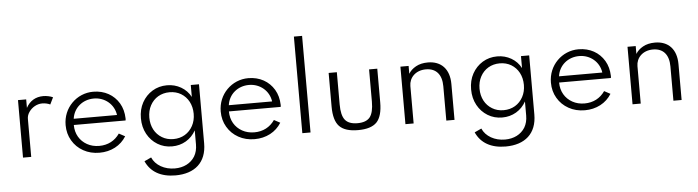

<svg xmlns="http://www.w3.org/2000/svg" viewBox="-60 -1144 6189 1703"><g transform="rotate(-5 3035.0 -292.5)"><path d="M180.5 0V-338C180.5 -359.5 187 -380 200.5 -399.5C226.5 -437.5 271 -464 318.5 -464C342 -464 369.5 -458.5 389.5 -448.5L419.5 -510C397 -520.5 363.5 -528 333.5 -528C265.5 -528 213 -496.5 180.5 -436.5V-512H107.5V0Z M788 16C839 16 885.5 5 927.5 -17C969 -39 1002 -70 1026.5 -109.5L972.5 -138.5C931 -78 868.5 -44.5 791 -44.5C750.5 -44.5 714.5 -53.5 683 -71C620 -106 581.5 -169 581.5 -249H1042.5C1044 -256.5 1044 -260 1044 -268C1042.5 -319 1030.5 -364 1007.5 -403C961 -481 879.5 -528 778 -528C704 -528 637 -498.5 587.5 -448.5C538 -398.5 509 -330.5 509 -254C509 -203 521 -157 545 -116.5C569 -75.5 602 -43 644.5 -19.5C686.5 4 734.5 16 788 16ZM585.5 -304C598.5 -400.5 678 -467.5 779 -467.5C877 -467.5 958 -399.5 971 -304Z M1441.5 275C1613.5 275 1719 184 1719 14V-512H1646V-405.5C1625.5 -444 1596.5 -474 1559.5 -495.5C1522 -517 1481 -528 1435.5 -528C1386.5 -528 1343 -516 1304.5 -492.5C1266 -469 1235.5 -436.5 1213 -396C1190.5 -355 1179.5 -308.5 1179.5 -256C1179.5 -203.5 1191 -156.5 1213.5 -115.5C1236 -74.5 1266.5 -42.5 1305 -19C1343.5 4.5 1386.5 16 1434 16C1479.5 16 1521 5 1558.5 -17C1595.5 -39 1624.5 -69.5 1646 -108V17C1646 58 1637 93 1619.5 122.5C1583.5 181 1519.5 213 1441.5 213C1395 213 1354 202.5 1317.5 182C1281 161 1255 133 1239.5 97.5L1178 126C1221.5 223.5 1312 275 1441.5 275ZM1451.5 -47.5C1413.5 -47.5 1379.5 -56.5 1350 -74.5C1290 -110 1254.5 -175.5 1254.5 -255.5C1254.5 -296 1263 -332.5 1280 -364C1314 -427 1375.5 -464.5 1452 -464.5C1490.5 -464.5 1524.5 -455.5 1554 -438C1613.5 -402 1649.5 -337 1649.5 -255.5C1649.5 -215.5 1641 -180 1624 -148.5C1590 -85.5 1529 -47.5 1451.5 -47.5Z M2169 16C2220 16 2266.5 5 2308.5 -17C2350 -39 2383 -70 2407.5 -109.5L2353.5 -138.5C2312 -78 2249.5 -44.5 2172 -44.5C2131.5 -44.5 2095.5 -53.5 2064 -71C2001 -106 1962.5 -169 1962.5 -249H2423.5C2425 -256.5 2425 -260 2425 -268C2423.5 -319 2411.5 -364 2388.5 -403C2342 -481 2260.5 -528 2159 -528C2085 -528 2018 -498.5 1968.5 -448.5C1919 -398.5 1890 -330.5 1890 -254C1890 -203 1902 -157 1926 -116.5C1950 -75.5 1983 -43 2025.5 -19.5C2067.5 4 2115.5 16 2169 16ZM1966.5 -304C1979.5 -400.5 2059 -467.5 2160 -467.5C2258 -467.5 2339 -399.5 2352 -304Z M2667.5 0V-860H2594.5V0Z M3090 16C3168 16 3223.5 -1.5 3257 -36.5C3290 -71.5 3306.5 -130 3306.5 -212V-512H3233.5V-225C3233.5 -160.5 3222.5 -114.5 3201 -87C3179 -59.5 3142 -45.5 3090 -45.5C3038.5 -45.5 3001.5 -59.5 2979.5 -87C2957.5 -114.5 2946.5 -160.5 2946.5 -225V-512H2873.5V-212C2873.5 -130 2890 -71.5 2923.5 -36.5C2957 -1.5 3012.5 16 3090 16Z M3585.5 0V-333.5C3585.5 -405.5 3641.5 -468.5 3735 -468.5C3825 -468.5 3876.5 -411.5 3876.5 -305.5V0H3949.5V-319.5C3949.5 -452 3877 -528 3758 -528C3715.5 -528 3680 -519.5 3650.5 -503C3621 -486.5 3599.5 -466 3585.5 -442V-512H3512.5V0Z M4381.5 275C4553.5 275 4659 184 4659 14V-512H4586V-405.5C4565.5 -444 4536.5 -474 4499.5 -495.5C4462 -517 4421 -528 4375.5 -528C4326.5 -528 4283 -516 4244.5 -492.5C4206 -469 4175.5 -436.5 4153 -396C4130.5 -355 4119.5 -308.5 4119.5 -256C4119.5 -203.5 4131 -156.5 4153.5 -115.5C4176 -74.5 4206.5 -42.5 4245 -19C4283.5 4.5 4326.5 16 4374 16C4419.5 16 4461 5 4498.5 -17C4535.5 -39 4564.5 -69.5 4586 -108V17C4586 58 4577 93 4559.5 122.5C4523.5 181 4459.5 213 4381.5 213C4335 213 4294 202.5 4257.5 182C4221 161 4195 133 4179.5 97.5L4118 126C4161.5 223.5 4252 275 4381.5 275ZM4391.5 -47.5C4353.5 -47.5 4319.5 -56.5 4290 -74.5C4230 -110 4194.5 -175.5 4194.5 -255.5C4194.5 -296 4203 -332.5 4220 -364C4254 -427 4315.5 -464.5 4392 -464.5C4430.5 -464.5 4464.5 -455.5 4494 -438C4553.5 -402 4589.5 -337 4589.5 -255.5C4589.5 -215.5 4581 -180 4564 -148.5C4530 -85.5 4469 -47.5 4391.5 -47.5Z M5109 16C5160 16 5206.5 5 5248.5 -17C5290 -39 5323 -70 5347.5 -109.5L5293.5 -138.5C5252 -78 5189.5 -44.5 5112 -44.5C5071.5 -44.5 5035.5 -53.5 5004 -71C4941 -106 4902.5 -169 4902.5 -249H5363.5C5365 -256.5 5365 -260 5365 -268C5363.5 -319 5351.5 -364 5328.5 -403C5282 -481 5200.5 -528 5099 -528C5025 -528 4958 -498.5 4908.5 -448.5C4859 -398.5 4830 -330.5 4830 -254C4830 -203 4842 -157 4866 -116.5C4890 -75.5 4923 -43 4965.5 -19.5C5007.5 4 5055.5 16 5109 16ZM4906.5 -304C4919.5 -400.5 4999 -467.5 5100 -467.5C5198 -467.5 5279 -399.5 5292 -304Z M5607.5 0V-333.5C5607.5 -405.5 5663.5 -468.5 5757 -468.5C5847 -468.5 5898.5 -411.5 5898.5 -305.5V0H5971.5V-319.5C5971.5 -452 5899 -528 5780 -528C5737.5 -528 5702 -519.5 5672.5 -503C5643 -486.5 5621.5 -466 5607.5 -442V-512H5534.5V0Z"/></g></svg>

Font: Spartan
Style: Regular
Weight: 400
Designer: Matt Bailey, Mirko Velimirovic
Foundry: Matt Bailey
Version: Version 1.003